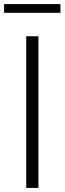

<svg xmlns="http://www.w3.org/2000/svg" viewBox="-45 -917 315 937"><path d="M83 0V-740H142.5V0ZM-25 -854.5V-897H250V-854.5Z"/></svg>

Font: Encode Sans Semi Condensed Light
Style: Regular
Weight: 300
Width: 4
Designer: Multiple Designers
Foundry: Impallari Type
Version: Version 2.000